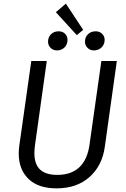

<svg xmlns="http://www.w3.org/2000/svg" viewBox="-20 -1023 694 1055"><path d="M556 -217Q542 -113 472 -50.5Q402 12 291 12Q190 12 136.5 -40Q83 -92 83 -179Q83 -200 86 -222L152 -688H237L172 -223Q169 -201 169 -181Q169 -121 200 -91.5Q231 -62 295 -62Q372 -62 416.5 -104.5Q461 -147 472 -229L537 -688H622ZM437 -859 402 -830 287 -956 342 -1003ZM244 -794Q244 -819 260.5 -835Q277 -851 302 -851Q324 -851 337.5 -837.5Q351 -824 351 -804Q351 -779 334.5 -762.5Q318 -746 293 -746Q272 -746 258 -760Q244 -774 244 -794ZM447 -794Q447 -819 463.5 -835Q480 -851 506 -851Q527 -851 541 -837.5Q555 -824 555 -804Q555 -779 538 -762.5Q521 -746 496 -746Q475 -746 461 -760Q447 -774 447 -794Z"/></svg>

Font: FiraGO Book
Style: Italic
Weight: 350
Italic angle: -8°
Designer: bBox Type GmbH
Foundry: bBox Type GmbH
Version: Version 1.001